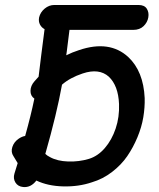

<svg xmlns="http://www.w3.org/2000/svg" viewBox="-20 -747 637 771"><path d="M73 4Q104 7 126 -22Q172 0 234 1.5Q296 3 349 -15Q393 -28 430 -56.5Q467 -85 491 -120Q515 -155 532 -196Q549 -237 555.5 -276.5Q562 -316 561 -353Q556 -461 495 -518Q420 -587 298 -546Q270 -537 246 -525L248 -539Q255 -598 259 -627H515Q541 -627 556.5 -642Q572 -657 575.5 -677Q579 -697 569.5 -712Q560 -727 536 -727H198Q177 -727 159.5 -712.5Q142 -698 137 -677Q134 -661 140.5 -648.5Q147 -636 159 -630Q154 -594 146 -529Q137 -454 135 -439L118 -420Q103 -403 102.5 -382.5Q102 -362 118 -351Q104 -283 81 -201Q68 -199 55 -190Q36 -177 29.5 -156.5Q23 -136 34 -120L51 -92L38 -50Q32 -30 42 -14Q52 2 73 4ZM337 -109Q297 -97 253.5 -98.5Q210 -100 181 -116Q169 -122 162 -129Q208 -290 229 -407Q261 -435 312 -452Q378 -474 417 -439Q455 -403 458 -329Q460 -277 444.5 -231Q429 -185 401 -152.5Q373 -120 337 -109Z"/></svg>

Font: Balsamiq Sans
Style: Italic
Weight: 400
Italic angle: -12°
Designer: Michael Angeles
Foundry: Balsamiq SRL
Version: Version 1.020; ttfautohint (v1.8.4.7-5d5b);gftools[0.9.26]